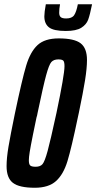

<svg xmlns="http://www.w3.org/2000/svg" viewBox="-20 -877 454 905"><path d="M11 -94Q11 -132 20 -185.5Q29 -239 50 -341Q84 -503 103.5 -568Q123 -633 157 -664.5Q191 -696 257 -696Q330 -696 360 -673Q390 -650 390 -594Q390 -556 381 -499.5Q372 -443 352 -347L347 -324Q317 -180 298 -117.5Q279 -55 244 -23.5Q209 8 144 8Q71 8 41 -15Q11 -38 11 -94ZM246 -344Q284 -525 284 -565Q284 -586 278 -591.5Q272 -597 255 -597Q233 -597 222 -584.5Q211 -572 197.5 -522.5Q184 -473 157 -344Q156 -339 155 -333.5Q154 -328 152 -323Q147 -300 135.5 -243Q124 -186 120 -160.5Q116 -135 116 -122Q116 -102 123 -96.5Q130 -91 148 -91Q170 -91 180.5 -103.5Q191 -116 204.5 -165.5Q218 -215 246 -344ZM189 -800Q189 -819 196 -857H263Q259 -836 259 -817Q259 -803 266 -796.5Q273 -790 292 -790Q319 -790 329.5 -805.5Q340 -821 347 -857H414Q404 -807 395.5 -784Q387 -761 363 -746Q339 -731 290 -731Q233 -731 211 -748Q189 -765 189 -800Z"/></svg>

Font: Saira Ultra Condensed
Style: Bold Italic
Weight: 700
Width: 1
Italic angle: -12°
Designer: Hector Gatti with collaboration of the Omnibus-Type team
Foundry: Omnibus-Type
Version: Version 1.001; ttfautohint (v1.8)